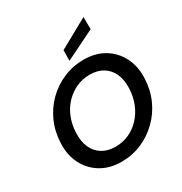

<svg xmlns="http://www.w3.org/2000/svg" viewBox="-218 -1121 1227 1293"><g transform="rotate(-30 396.0 -474.5)"><path d="M353 12Q263 12 195.5 -28.5Q128 -69 92 -139.5Q56 -210 60 -301Q63 -388 96 -462.5Q129 -537 185.5 -593Q242 -649 316 -680.5Q390 -712 474 -712Q565 -712 632 -671.5Q699 -631 735 -560.5Q771 -490 767 -399Q764 -312 731 -237.5Q698 -163 641 -107Q584 -51 511 -19.5Q438 12 353 12ZM369 -96Q425 -96 473.5 -118Q522 -140 559.5 -180Q597 -220 619 -274.5Q641 -329 643 -392Q646 -457 624.5 -504.5Q603 -552 561 -578Q519 -604 458 -604Q402 -604 353.5 -582Q305 -560 267 -520Q229 -480 207.5 -426Q186 -372 184 -309Q181 -244 202.5 -196Q224 -148 267 -122Q310 -96 369 -96ZM388 -753 389 -835 617 -961 618 -866Z"/></g></svg>

Font: DM Sans 16pt SemiBold
Style: Italic
Weight: 600
Italic angle: -10°
Version: Version 4.004;gftools[0.9.30]